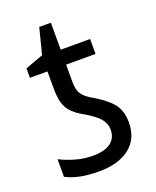

<svg xmlns="http://www.w3.org/2000/svg" viewBox="-128 -735 669 822"><g transform="rotate(-20 207.0 -324.5)"><path d="M182 10Q133 10 96 2.5Q59 -5 31 -20V-100Q60 -85 99 -73.5Q138 -62 179 -62Q234 -62 261 -83Q288 -104 288 -141Q288 -171 267 -194.5Q246 -218 191 -249Q152 -272 135.5 -302.5Q119 -333 119 -388V-468H39V-511L121 -541L151 -659H204V-536H338V-468H204V-389Q204 -356 214.5 -337.5Q225 -319 252 -302Q311 -269 341.5 -235Q372 -201 372 -144Q372 -70 321 -30Q270 10 182 10Z"/></g></svg>

Font: Noto Sans SemiCondensed
Style: Regular
Weight: 400
Width: 4
Designer: Monotype Design Team
Foundry: Monotype Imaging Inc.
Version: Version 2.013; ttfautohint (v1.8.4.7-5d5b)